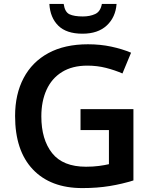

<svg xmlns="http://www.w3.org/2000/svg" viewBox="-20 -950 773 980"><path d="M391 -393H661V-29Q604 -11 540 -0.5Q476 10 400 10Q238 10 147.5 -85.5Q57 -181 57 -358Q57 -469 100.5 -551.5Q144 -634 227 -679Q310 -724 429 -724Q492 -724 548 -712Q604 -700 649 -681L605 -575Q566 -592 521 -603.5Q476 -615 426 -615Q349 -615 296.5 -582.5Q244 -550 217.5 -491.5Q191 -433 191 -356Q191 -238 246 -168.5Q301 -99 419 -99Q455 -99 485 -103Q515 -107 536 -112V-286H391ZM575 -930Q570 -862 525 -820Q480 -778 401 -778Q319 -778 277.5 -819Q236 -860 232 -930H305Q311 -888 335 -877Q359 -866 403 -866Q439 -866 466 -878.5Q493 -891 500 -930Z"/></svg>

Font: Noto Sans Lao UI SemBd
Style: Regular
Weight: 600
Designer: Monotype Design Team
Foundry: Monotype Imaging Inc.
Version: Version 2.000; ttfautohint (v1.8.4.7-5d5b)